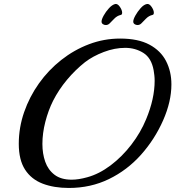

<svg xmlns="http://www.w3.org/2000/svg" viewBox="-20 -899 869 951"><path d="M321 32Q247 32 191 10.5Q135 -11 104 -59Q73 -107 73 -187Q73 -267 99.5 -343.5Q126 -420 173 -486Q220 -552 283.5 -602Q347 -652 421 -680Q495 -708 575 -708Q664 -708 720 -678Q776 -648 802.5 -596.5Q829 -545 829 -481Q829 -396 788 -303Q746 -208 678 -132Q610 -56 519.5 -12Q429 32 321 32ZM412 -21Q471 -37 528 -80Q585 -123 631 -183Q677 -243 704 -309Q746 -410 746 -499Q746 -513 744.5 -526Q743 -539 741 -551Q730 -612 690 -637Q650 -662 600 -662Q548 -662 494 -641.5Q440 -621 401 -591Q353 -553 312 -504Q271 -455 243 -400Q219 -352 204.5 -295.5Q190 -239 190 -186Q190 -138 204 -98Q218 -58 250 -33.5Q282 -9 335 -9Q369 -9 412 -21ZM523 -783Q515 -775 504 -775Q496 -775 489.5 -779.5Q483 -784 483 -792Q483 -803 493.5 -822Q504 -841 519.5 -858Q535 -875 550 -879Q562 -882 573.5 -865.5Q585 -849 585 -836Q585 -826 578 -825Q560 -821 545.5 -806Q531 -791 523 -783ZM680 -783Q672 -775 661 -775Q653 -775 646.5 -779.5Q640 -784 640 -792Q640 -803 650.5 -822Q661 -841 676.5 -858.5Q692 -876 707 -879Q719 -882 730.5 -865.5Q742 -849 742 -836Q742 -826 735 -825Q717 -821 702.5 -806Q688 -791 680 -783Z"/></svg>

Font: Playball
Style: Regular
Weight: 400
Designer: Robert E. Leuschke
Foundry: Robert E. Leuschke
Version: Version 1.010